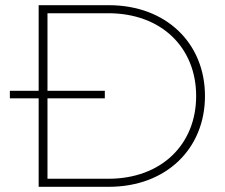

<svg xmlns="http://www.w3.org/2000/svg" viewBox="-20 -720 867 740"><path d="M129 -700V-370H18V-341H129V0H399C621 0 770 -147 770 -350C770 -553 621 -700 399 -700ZM163 -31V-341H384V-370H163V-669H397C604 -669 736 -535 736 -350C736 -165 604 -31 397 -31Z"/></svg>

Font: Talent ExtraLight
Style: Regular
Weight: 200
Designer: Mike Powis
Version: Version 1.001;hotconv 1.0.109;makeotfexe 2.5.65596